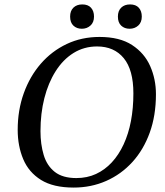

<svg xmlns="http://www.w3.org/2000/svg" viewBox="-20 -836 747 868"><path d="M313 12Q221 12 165.5 -22.5Q110 -57 85 -116.5Q60 -176 60 -249Q60 -338 87.5 -414.5Q115 -491 164.5 -548Q214 -605 281.5 -637Q349 -669 430 -669Q521 -669 577 -632.5Q633 -596 659 -537Q685 -478 685 -410Q685 -314 657 -236.5Q629 -159 578.5 -103.5Q528 -48 460 -18Q392 12 313 12ZM325 -31Q374 -31 414 -49.5Q454 -68 485.5 -102Q517 -136 539 -183.5Q561 -231 572 -289Q583 -347 583 -414Q583 -520 539.5 -573Q496 -626 419 -626Q360 -626 312.5 -596.5Q265 -567 231.5 -514Q198 -461 180.5 -392Q163 -323 163 -243Q163 -184 177.5 -135.5Q192 -87 227.5 -59Q263 -31 325 -31ZM566 -706Q543 -706 528 -720Q513 -734 513 -761Q513 -787 528 -801.5Q543 -816 568 -816Q594 -816 607.5 -801Q621 -786 621 -761Q621 -735 605 -720.5Q589 -706 566 -706ZM350 -706Q327 -706 312 -720Q297 -734 297 -761Q297 -787 312 -801.5Q327 -816 352 -816Q378 -816 391.5 -801Q405 -786 405 -761Q405 -735 389 -720.5Q373 -706 350 -706Z"/></svg>

Font: STIX Two Text
Style: Italic
Weight: 400
Italic angle: -12°
Designer: Ross Mills, John Hudson & Paul Hanslow, Tiro Typeworks Ltd; with prior portions MicroPress Inc. and Coen Hoffman, Elsevi
Foundry: Tiro Typeworks Ltd
Version: Version 2.13 b171